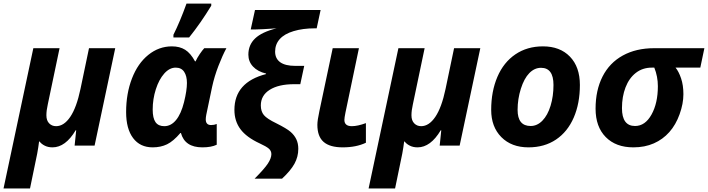

<svg xmlns="http://www.w3.org/2000/svg" viewBox="-53 -816 3968 1076"><path d="M207 -169.9Q207 -140.6 222.4 -124.8Q237.8 -108.9 261.2 -108.9Q305.2 -108.9 340.6 -160.9Q376 -212.9 397.9 -316.9L445.8 -545.9H592.8L477.1 0H365.2L374 -85.9H371.1Q314 9.8 241.2 9.8Q216.3 9.8 197.5 0.2Q178.7 -9.3 168.9 -22.9H166Q162.1 9.3 155.5 44.9Q148.9 80.6 115.2 240.2H-33.2L133.8 -545.9H280.8L214.8 -231Q207 -196.8 207 -169.9Z M1043 -472.2Q1052.2 -492.2 1066.7 -513.4Q1081.1 -534.7 1091.8 -545.9H1215.8Q1193.8 -505.4 1171.1 -446.5Q1148.4 -387.7 1135.7 -329.1L1103 -172.9Q1100.1 -158.2 1100.1 -147Q1100.1 -115.2 1129.9 -115.2Q1147.5 -115.2 1161.6 -121.1V-4.9Q1130.9 9.8 1081.1 9.8Q982.9 9.8 960.9 -70.8H958Q918.5 -24.4 883.1 -7.3Q847.7 9.8 802.7 9.8Q731.9 9.8 692.9 -42.2Q653.8 -94.2 653.8 -188Q653.8 -291.5 686.5 -376.2Q719.2 -460.9 778.3 -508.5Q837.4 -556.2 910.6 -556.2Q954.1 -556.2 984.6 -537.1Q1015.1 -518.1 1040 -472.2ZM867.7 -108.9Q905.3 -108.9 933.6 -143.3Q961.9 -177.7 978.3 -243.4Q994.6 -309.1 994.6 -351.1Q994.6 -390.1 979 -413.6Q963.4 -437 931.6 -437Q897 -437 867.4 -403.8Q837.9 -370.6 820.3 -315.7Q802.7 -260.7 802.7 -202.1Q802.7 -153.8 818.6 -131.3Q834.5 -108.9 867.7 -108.9ZM918.9 -621.1Q956.1 -695.3 992.2 -795.9H1130.9V-784.2Q1072.3 -687.5 1006.8 -606H918.9Z M1629.9 -344.2H1595.7Q1508.3 -344.2 1458.5 -312.7Q1408.7 -281.2 1408.7 -225.1Q1408.7 -191.9 1425.8 -171.1Q1442.9 -150.4 1495.6 -125Q1554.2 -95.7 1575.4 -77.1Q1596.7 -58.6 1607.7 -35.4Q1618.7 -12.2 1618.7 18.1Q1618.7 62.5 1597.4 101.3Q1576.2 140.1 1527.8 185.1H1374Q1429.2 129.9 1448.5 100.1Q1467.8 70.3 1467.8 47.9Q1467.8 29.3 1453.4 16.8Q1439 4.4 1402.8 -12.2Q1328.6 -46.4 1294.7 -91.8Q1260.7 -137.2 1260.7 -200.2Q1260.7 -355 1438 -400.9V-403.8Q1391.1 -415 1365 -442.9Q1338.9 -470.7 1338.9 -509.8Q1338.9 -564.5 1376.7 -600.6Q1414.6 -636.7 1496.6 -657.2Q1406.2 -650.9 1377.9 -650.9H1352.1L1376 -759.8H1743.7L1721.7 -657.2H1710Q1644.5 -657.2 1592.5 -641.6Q1540.5 -626 1514.6 -596.7Q1488.8 -567.4 1488.8 -526.9Q1488.8 -487.8 1517.3 -467.3Q1545.9 -446.8 1602.1 -446.8H1651.9Z M1918.9 -108.9Q1951.2 -108.9 1997.6 -126V-16.1Q1943.4 9.8 1867.7 9.8Q1795.4 9.8 1760.5 -20.8Q1725.6 -51.3 1725.6 -116.2Q1725.6 -141.6 1736.8 -192.9L1811.5 -545.9H1958.5L1882.8 -184.1Q1877 -155.3 1877 -144Q1877 -108.9 1918.9 -108.9Z M2252.9 -169.9Q2252.9 -140.6 2268.3 -124.8Q2283.7 -108.9 2307.1 -108.9Q2351.1 -108.9 2386.5 -160.9Q2421.9 -212.9 2443.8 -316.9L2491.7 -545.9H2638.7L2522.9 0H2411.1L2419.9 -85.9H2417Q2359.9 9.8 2287.1 9.8Q2262.2 9.8 2243.4 0.2Q2224.6 -9.3 2214.8 -22.9H2211.9Q2208 9.3 2201.4 44.9Q2194.8 80.6 2161.1 240.2H2012.7L2179.7 -545.9H2326.7L2260.7 -231Q2252.9 -196.8 2252.9 -169.9Z M3048.8 -339.8Q3048.8 -436 2979 -436Q2942.4 -436 2913.3 -406.2Q2884.3 -376.5 2866 -318.8Q2847.7 -261.2 2847.7 -200.2Q2847.7 -109.9 2920.9 -109.9Q2957.5 -109.9 2986.8 -139.9Q3016.1 -169.9 3032.5 -223.4Q3048.8 -276.9 3048.8 -339.8ZM3196.8 -339.8Q3196.8 -236.8 3162.4 -157.2Q3127.9 -77.6 3063 -33.9Q2998 9.8 2908.7 9.8Q2813.5 9.8 2756.6 -47.6Q2699.7 -105 2699.7 -200.2Q2699.7 -304.2 2734.6 -385.5Q2769.5 -466.8 2835.4 -511.5Q2901.4 -556.2 2989.7 -556.2Q3085.4 -556.2 3141.1 -498.5Q3196.8 -440.9 3196.8 -339.8Z M3776.9 -288.1Q3776.9 -234.9 3755.6 -175.8Q3734.4 -116.7 3698 -75.7Q3661.6 -34.7 3611.1 -12.5Q3560.5 9.8 3496.6 9.8Q3398.4 9.8 3341.6 -47.9Q3284.7 -105.5 3284.7 -207Q3284.7 -310.1 3323.7 -387Q3362.8 -463.9 3437.3 -504.9Q3511.7 -545.9 3612.8 -545.9H3894.5L3871.6 -437H3732.9Q3751 -415 3763.9 -376.7Q3776.9 -338.4 3776.9 -288.1ZM3599.6 -437Q3548.3 -437 3510.5 -407.7Q3472.7 -378.4 3452.6 -326.4Q3432.6 -274.4 3432.6 -210Q3432.6 -109.9 3505.9 -109.9Q3562.5 -109.9 3598.1 -173.8Q3633.8 -237.8 3633.8 -333Q3633.8 -387.2 3613.8 -437Z"/></svg>

Font: Zoram GWebM
Style: Bold Italic
Weight: 700
Italic angle: -12°
Foundry: Ascender Corporation
Version: Version 1.000